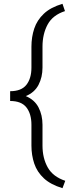

<svg xmlns="http://www.w3.org/2000/svg" viewBox="-20 -800 371 1017"><path d="M325.7 157.7 311 196.8Q248 177.7 212.2 144.3Q176.3 110.8 161.4 66.4Q146.5 22 146.5 -28.8V-139.2Q146.5 -196.8 119.9 -231Q93.3 -265.1 33.7 -265.1V-316.9Q93.3 -316.9 119.9 -350.8Q146.5 -384.8 146.5 -441.9V-552.7Q146.5 -604 161.4 -648.7Q176.3 -693.4 212.2 -727.3Q248 -761.2 311 -779.8L324.2 -741.2Q259.3 -720.2 232.2 -669.9Q205.1 -619.6 205.1 -552.7V-441.9Q205.1 -391.1 184.1 -350.6Q163.1 -310.1 116.7 -291Q163.1 -271.5 184.1 -231Q205.1 -190.4 205.1 -139.2V-28.8Q205.1 37.6 232.9 86.9Q260.7 136.2 325.7 157.7Z"/></svg>

Font: Vazirmatn RD FD ExtraLight
Style: Regular
Weight: 200
Designer: Saber Rastikerdar
Foundry: Saber Rastikerdar
Version: Version 33.003